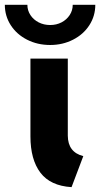

<svg xmlns="http://www.w3.org/2000/svg" viewBox="-65 -770 416 798"><path d="M61.5 -203.1V-526.4H216.8V-206.1Q217.3 -137.2 281.2 -121.1L232.4 7.8Q144.5 2.4 103 -52.2Q61.5 -106.9 61.5 -203.1ZM-44.9 -750H48.8Q48.8 -726.6 61.5 -707.3Q74.2 -688 95.7 -677Q117.2 -666 143.6 -666Q169.4 -666 190.7 -677Q211.9 -688 224.6 -707.3Q237.3 -726.6 237.3 -750H331.1Q331.1 -703.6 306.4 -665.3Q281.7 -627 238.5 -605Q195.3 -583 143.6 -583Q90.8 -583 47.6 -605Q4.4 -627 -20.3 -665.3Q-44.9 -703.6 -44.9 -750Z"/></svg>

Font: Reddit Sans Strawberry ExBold
Style: Regular
Weight: 800
Designer: Stephen Hutchings
Foundry: Reddit
Version: Version 1.013